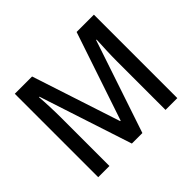

<svg xmlns="http://www.w3.org/2000/svg" viewBox="-156 -938 1162 1162"><g transform="rotate(-45 425.0 -357.0)"><path d="M375 0 180 -596H176Q179 -559 181 -507Q183 -455 183 -411V0H87V-714H235L421 -146H425L616 -714H764V0H663V-414Q663 -456 665 -507Q667 -558 669 -596H665L465 0Z"/></g></svg>

Font: Noto Sans Sinhala UI SemiCondensed Medium
Style: Regular
Weight: 500
Width: 4
Designer: Jelle Bosma - Monotype Design Team
Foundry: Monotype Imaging Inc.
Version: Version 2.006; ttfautohint (v1.8.4.7-5d5b)